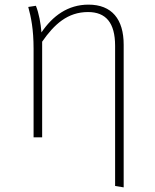

<svg xmlns="http://www.w3.org/2000/svg" viewBox="-20 -593 671 829"><path d="M362 -573C273 -573 207 -524 159 -453C156 -492 148 -536 135 -568L102 -563C114 -519 125 -467 125 -382V0H162V-413C214 -488 272 -541 360 -541C437 -541 477 -495 477 -395V210L514 216V-400C514 -510 463 -573 362 -573Z"/></svg>

Font: Glow Sans SC Normal ExtraLight
Style: Regular
Weight: 200
Designer: Ryoko NISHIZUKA (kana, bopomofo & ideographs); Paul D. Hunt (Latin, Greek & Cyrillic); Sandoll Communications, Soo-young
Version: Version 0.93